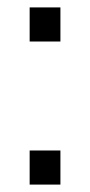

<svg xmlns="http://www.w3.org/2000/svg" viewBox="-20 -498 242 518"><path d="M60 -478H143V-386H60ZM60 0V-92H143V0Z"/></svg>

Font: SUSE Thin Light
Style: Regular
Weight: 300
Version: Version 1.000